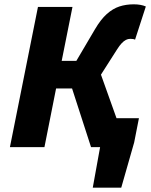

<svg xmlns="http://www.w3.org/2000/svg" viewBox="-20 -682 700 890"><path d="M410 188 444 0H420L446 -134H624L602 -22L542 188ZM26 0 156 -650H316L266 -400H334L420 -546Q447 -592 475 -617Q503 -642 533.5 -652Q564 -662 600 -662Q633 -662 656 -652L606 -498Q603 -500 597.5 -501Q592 -502 584 -502Q573 -502 563.5 -497Q554 -492 544 -481.5Q534 -471 522 -452L448 -336L568 0H402L314 -272H240L186 0Z"/></svg>

Font: Source Sans 3 Black
Style: Italic
Weight: 900
Italic angle: -11°
Designer: Paul D. Hunt
Foundry: Adobe
Version: Version 3.052;hotconv 1.1.0;makeotfexe 2.6.0